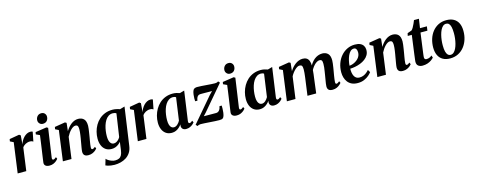

<svg xmlns="http://www.w3.org/2000/svg" viewBox="-37 -1703 7155 2878"><g transform="rotate(-15 3540.0 -264.0)"><path d="M40.5 0 104.5 -468 51.5 -494 58 -528.5 210.5 -555 233 -539.5 226 -450 220.5 -401.5Q229.5 -429 245 -456.2Q260.5 -483.5 281.8 -505.8Q303 -528 329.2 -541.5Q355.5 -555 385.5 -555Q398 -555 407 -552.2Q416 -549.5 420 -546.5L391 -400.5Q387 -404.5 372.8 -410Q358.5 -415.5 338 -415.5Q321 -415.5 304.2 -411Q287.5 -406.5 272 -398.5Q256.5 -390.5 244 -379.2Q231.5 -368 222.5 -354L174 0Z M534 10.5Q507.5 10.5 488.8 2.5Q470 -5.5 460.8 -20.8Q451.5 -36 454.5 -58Q456.5 -76.5 461 -107.2Q465.5 -138 471.2 -178.5Q477 -219 484 -266.2Q491 -313.5 498 -365Q505 -416.5 512 -468.5L454 -495L460.5 -528.5L635 -555L658.5 -542L594 -97Q591.5 -79 596.2 -70.5Q601 -62 610.5 -62Q620 -62 630.5 -67.5Q641 -73 657.5 -87L670 -58.5Q662.5 -48.5 644.8 -32.2Q627 -16 599.2 -2.8Q571.5 10.5 534 10.5ZM598.5 -620.5Q568.5 -620.5 548.2 -642.2Q528 -664 529 -693Q530 -729.5 552.8 -755Q575.5 -780.5 613.5 -780.5Q648 -780.5 667 -759Q686 -737.5 685.5 -710Q685.5 -672.5 663.5 -646.5Q641.5 -620.5 598.5 -620.5Z M931.5 -417Q948 -445 969 -470Q990 -495 1014.5 -514.2Q1039 -533.5 1067 -544.5Q1095 -555.5 1126 -555.5Q1180.5 -555.5 1212.8 -523.5Q1245 -491.5 1245 -418.5Q1245 -399.5 1241 -369.2Q1237 -339 1231.8 -306.2Q1226.5 -273.5 1222 -245.5Q1217.5 -220 1212.5 -191.5Q1207.5 -163 1203.8 -136.8Q1200 -110.5 1199.5 -91.5Q1199.5 -74 1204.5 -68Q1209.5 -62 1216.5 -62Q1225.5 -62 1236 -67.2Q1246.5 -72.5 1262 -85.5L1274.5 -57Q1268.5 -48 1250.5 -32Q1232.5 -16 1204 -2.8Q1175.5 10.5 1136.5 10.5Q1106.5 10.5 1089 0.8Q1071.5 -9 1064.5 -25.2Q1057.5 -41.5 1057.5 -61Q1057.5 -73 1060 -91Q1062.5 -109 1066.2 -130.8Q1070 -152.5 1074 -175.2Q1078 -198 1081.5 -219Q1085.5 -240.5 1089.5 -264.5Q1093.5 -288.5 1097 -312.8Q1100.5 -337 1102.5 -359.5Q1104.5 -382 1104.5 -401Q1104 -427 1099.8 -441.8Q1095.5 -456.5 1085.8 -462.5Q1076 -468.5 1060 -468.5Q1043 -468.5 1024 -457.5Q1005 -446.5 986.2 -427.2Q967.5 -408 950.8 -383.8Q934 -359.5 921 -333L875.5 0H742L805 -468.5L753 -494.5L759.5 -529L922.5 -555.5L945 -542.5Z M1763 32.5Q1755 94 1727 136Q1699 178 1658.8 203.5Q1618.5 229 1572 240.2Q1525.5 251.5 1479 251.5Q1451.5 251.5 1424.5 247.5Q1397.5 243.5 1375.2 237.2Q1353 231 1341 224L1369.5 128Q1378 140.5 1399.5 154.8Q1421 169 1449 179.5Q1477 190 1504.5 190Q1540 190 1564.8 178.2Q1589.5 166.5 1604.2 139.2Q1619 112 1625.5 65.5L1642.5 -62Q1627.5 -43.5 1606.5 -27Q1585.5 -10.5 1558.5 0Q1531.5 10.5 1499 10.5Q1444 10.5 1406.8 -15.5Q1369.5 -41.5 1350.5 -87.2Q1331.5 -133 1331.5 -192.5Q1331.5 -246 1345 -298.5Q1358.5 -351 1385 -397.2Q1411.5 -443.5 1451 -479Q1490.5 -514.5 1542.2 -534.8Q1594 -555 1658.5 -555Q1689.5 -555 1720 -548.2Q1750.5 -541.5 1771.5 -533L1847 -554.5ZM1703.5 -487Q1694 -494.5 1680 -498.5Q1666 -502.5 1649.5 -502.5Q1610.5 -502.5 1581.5 -483Q1552.5 -463.5 1532.2 -430.5Q1512 -397.5 1499.2 -356.8Q1486.5 -316 1480.8 -273.2Q1475 -230.5 1475 -191.5Q1475 -159 1480.2 -134.8Q1485.5 -110.5 1495.5 -94Q1505.5 -77.5 1519.5 -69.2Q1533.5 -61 1550.5 -61Q1571.5 -61 1591 -71.5Q1610.5 -82 1626 -98.5Q1641.5 -115 1651 -133Z M1905 0 1969 -468 1916 -494 1922.5 -528.5 2075 -555 2097.5 -539.5 2090.5 -450 2085 -401.5Q2094 -429 2109.5 -456.2Q2125 -483.5 2146.2 -505.8Q2167.5 -528 2193.8 -541.5Q2220 -555 2250 -555Q2262.5 -555 2271.5 -552.2Q2280.5 -549.5 2284.5 -546.5L2255.5 -400.5Q2251.5 -404.5 2237.2 -410Q2223 -415.5 2202.5 -415.5Q2185.5 -415.5 2168.8 -411Q2152 -406.5 2136.5 -398.5Q2121 -390.5 2108.5 -379.2Q2096 -368 2087 -354L2038.5 0Z M2708 -99Q2705.5 -78 2711 -70Q2716.5 -62 2726.5 -62Q2735 -62 2745.8 -67.5Q2756.5 -73 2771.5 -86L2785 -57.5Q2778 -47.5 2760 -31.2Q2742 -15 2715 -2.2Q2688 10.5 2653.5 10.5Q2621 10.5 2602.2 -6.8Q2583.5 -24 2583 -55L2586.5 -79.5Q2571.5 -57.5 2549.2 -37Q2527 -16.5 2498 -3Q2469 10.5 2432.5 10.5Q2378.5 10.5 2341.5 -15.5Q2304.5 -41.5 2285.5 -86.8Q2266.5 -132 2266.5 -189.5Q2266.5 -243.5 2280.5 -296.5Q2294.5 -349.5 2321.5 -396.2Q2348.5 -443 2388 -478.8Q2427.5 -514.5 2479.2 -534.8Q2531 -555 2594 -555Q2621.5 -555 2650.5 -548.8Q2679.5 -542.5 2701 -534L2772.5 -554ZM2629.5 -489.5Q2620.5 -495.5 2609 -499Q2597.5 -502.5 2583.5 -502.5Q2546.5 -502.5 2518 -483.5Q2489.5 -464.5 2468.8 -432.2Q2448 -400 2435 -359.2Q2422 -318.5 2415.8 -275Q2409.5 -231.5 2409.5 -190Q2409.5 -147 2418.8 -118.2Q2428 -89.5 2444.5 -75.5Q2461 -61.5 2482.5 -61.5Q2497.5 -61.5 2511.5 -67.8Q2525.5 -74 2538.2 -85Q2551 -96 2561.5 -109.8Q2572 -123.5 2580 -138.5Z M3174.5 -439Q3161 -439 3141.8 -439Q3122.5 -439 3100.8 -439.2Q3079 -439.5 3058 -439.8Q3037 -440 3019.2 -440Q3001.5 -440 2990.5 -439.5Q2969.5 -439 2956 -427.2Q2942.5 -415.5 2935.2 -396.8Q2928 -378 2926 -356.5H2890.5Q2888.5 -373 2888.8 -400.8Q2889 -428.5 2892.8 -458.2Q2896.5 -488 2904.8 -511.8Q2913 -535.5 2927.5 -544Q2933 -547.5 2944.8 -551.2Q2956.5 -555 2974.5 -555Q3002 -555 3039.2 -552.8Q3076.5 -550.5 3116 -547.2Q3155.5 -544 3190.5 -541.8Q3225.5 -539.5 3248 -539.5Q3264.5 -539.5 3276.5 -543Q3288.5 -546.5 3298.5 -555.5L3321.5 -530.5L3004 -157L2957.5 -106Q2977 -106 3001.5 -105.8Q3026 -105.5 3052 -105.5Q3078 -105.5 3103 -105.2Q3128 -105 3148.5 -105Q3179.5 -105.5 3198.8 -130Q3218 -154.5 3223 -191H3258Q3258.5 -171.5 3258 -143.5Q3257.5 -115.5 3254 -86.5Q3250.5 -57.5 3243 -34.2Q3235.5 -11 3222.5 -1Q3216 4.5 3202.8 7.8Q3189.5 11 3169 11Q3141 11 3101 8.8Q3061 6.5 3018.5 3.5Q2976 0.5 2939.2 -1.8Q2902.5 -4 2880.5 -4Q2867.5 -4 2854 -0.2Q2840.5 3.5 2831 12L2805 -13L3127.5 -391Z M3439 10.5Q3412.5 10.5 3393.8 2.5Q3375 -5.5 3365.8 -20.8Q3356.5 -36 3359.5 -58Q3361.5 -76.5 3366 -107.2Q3370.5 -138 3376.2 -178.5Q3382 -219 3389 -266.2Q3396 -313.5 3403 -365Q3410 -416.5 3417 -468.5L3359 -495L3365.5 -528.5L3540 -555L3563.5 -542L3499 -97Q3496.5 -79 3501.2 -70.5Q3506 -62 3515.5 -62Q3525 -62 3535.5 -67.5Q3546 -73 3562.5 -87L3575 -58.5Q3567.5 -48.5 3549.8 -32.2Q3532 -16 3504.2 -2.8Q3476.5 10.5 3439 10.5ZM3503.5 -620.5Q3473.5 -620.5 3453.2 -642.2Q3433 -664 3434 -693Q3435 -729.5 3457.8 -755Q3480.5 -780.5 3518.5 -780.5Q3553 -780.5 3572 -759Q3591 -737.5 3590.5 -710Q3590.5 -672.5 3568.5 -646.5Q3546.5 -620.5 3503.5 -620.5Z M4073.5 -99Q4071 -78 4076.5 -70Q4082 -62 4092 -62Q4100.5 -62 4111.2 -67.5Q4122 -73 4137 -86L4150.5 -57.5Q4143.5 -47.5 4125.5 -31.2Q4107.5 -15 4080.5 -2.2Q4053.5 10.5 4019 10.5Q3986.5 10.5 3967.8 -6.8Q3949 -24 3948.5 -55L3952 -79.5Q3937 -57.5 3914.8 -37Q3892.5 -16.5 3863.5 -3Q3834.5 10.5 3798 10.5Q3744 10.5 3707 -15.5Q3670 -41.5 3651 -86.8Q3632 -132 3632 -189.5Q3632 -243.5 3646 -296.5Q3660 -349.5 3687 -396.2Q3714 -443 3753.5 -478.8Q3793 -514.5 3844.8 -534.8Q3896.5 -555 3959.5 -555Q3987 -555 4016 -548.8Q4045 -542.5 4066.5 -534L4138 -554ZM3995 -489.5Q3986 -495.5 3974.5 -499Q3963 -502.5 3949 -502.5Q3912 -502.5 3883.5 -483.5Q3855 -464.5 3834.2 -432.2Q3813.5 -400 3800.5 -359.2Q3787.5 -318.5 3781.2 -275Q3775 -231.5 3775 -190Q3775 -147 3784.2 -118.2Q3793.5 -89.5 3810 -75.5Q3826.5 -61.5 3848 -61.5Q3863 -61.5 3877 -67.8Q3891 -74 3903.8 -85Q3916.5 -96 3927 -109.8Q3937.5 -123.5 3945.5 -138.5Z M4421.5 -542.5 4408 -416Q4424 -443.5 4446 -468.8Q4468 -494 4494 -513.5Q4520 -533 4549.2 -544.2Q4578.5 -555.5 4609 -555.5Q4645.5 -555.5 4669.5 -541Q4693.5 -526.5 4706 -495.8Q4718.5 -465 4719 -416.5Q4719 -409 4718.5 -400Q4718 -391 4717 -381Q4716 -371 4714.5 -361L4696.5 -377.5Q4713.5 -418.5 4736.2 -451.5Q4759 -484.5 4787 -507.8Q4815 -531 4847 -543.2Q4879 -555.5 4914.5 -555.5Q4968 -555.5 5000.8 -523Q5033.5 -490.5 5033.5 -418.5Q5033.5 -399.5 5029.8 -369.5Q5026 -339.5 5020.8 -306.5Q5015.5 -273.5 5010.5 -245.5Q5006 -220 5001.2 -191.5Q4996.5 -163 4993 -136.8Q4989.5 -110.5 4988.5 -91.5Q4988.5 -74 4993.2 -68Q4998 -62 5005.5 -62Q5015 -62 5025.8 -67.8Q5036.5 -73.5 5052.5 -87.5L5065.5 -59Q5058.5 -50 5040.5 -33.5Q5022.5 -17 4994 -3.2Q4965.5 10.5 4926 10.5Q4895.5 10.5 4878 0.8Q4860.5 -9 4853.8 -25.2Q4847 -41.5 4847.5 -61Q4847.5 -77 4851.2 -103.5Q4855 -130 4860.5 -160.5Q4866 -191 4870.5 -220Q4875 -248.5 4880.2 -280.8Q4885.5 -313 4889.2 -344.5Q4893 -376 4892.5 -401Q4892.5 -440 4882.5 -454.2Q4872.5 -468.5 4849.5 -468.5Q4830 -468.5 4808.2 -456.5Q4786.5 -444.5 4765.2 -422.2Q4744 -400 4725.8 -370.2Q4707.5 -340.5 4695.5 -305.5L4717.5 -384.5Q4716.5 -363 4714.5 -338.8Q4712.5 -314.5 4709.8 -290Q4707 -265.5 4703.5 -242.5L4673 0H4537.5L4567.5 -219Q4571.5 -248 4575.8 -280.2Q4580 -312.5 4582.8 -343.5Q4585.5 -374.5 4585.5 -399.5Q4584.5 -441 4574 -454.8Q4563.5 -468.5 4537.5 -468.5Q4521.5 -468.5 4502.8 -458Q4484 -447.5 4464.8 -429Q4445.5 -410.5 4428 -387Q4410.5 -363.5 4398 -338L4351.5 0H4218L4281.5 -468.5L4229.5 -494.5L4236 -529L4398.5 -555.5Z M5536 -100Q5522.5 -79.5 5492.5 -53.2Q5462.5 -27 5418.5 -8Q5374.5 11 5318 11Q5263.5 11 5225.2 -7.2Q5187 -25.5 5163 -57Q5139 -88.5 5128 -127.5Q5117 -166.5 5117 -207.5Q5117 -281.5 5139.8 -345.2Q5162.5 -409 5203.8 -456.8Q5245 -504.5 5300.2 -531.2Q5355.5 -558 5420 -558Q5471.5 -558 5504 -542.5Q5536.5 -527 5552.2 -500.2Q5568 -473.5 5568.5 -440Q5569.5 -393.5 5549.2 -358.5Q5529 -323.5 5495.2 -298.5Q5461.5 -273.5 5420.5 -257.8Q5379.5 -242 5338.2 -234.5Q5297 -227 5262 -226Q5261 -191 5266.2 -161.2Q5271.5 -131.5 5283.8 -109.2Q5296 -87 5315.8 -74.8Q5335.5 -62.5 5363 -62.5Q5396.5 -62.5 5424 -73.5Q5451.5 -84.5 5473.5 -102.2Q5495.5 -120 5512.5 -139.5ZM5390.5 -504Q5360 -504 5337.2 -482Q5314.5 -460 5299 -425Q5283.5 -390 5274.5 -349.8Q5265.5 -309.5 5263 -272Q5285 -273.5 5309.8 -281.5Q5334.5 -289.5 5357.8 -303.5Q5381 -317.5 5399.8 -336.8Q5418.5 -356 5429.2 -380.8Q5440 -405.5 5439.5 -435Q5438.5 -470 5426 -487Q5413.5 -504 5390.5 -504Z M5811.5 -417Q5828 -445 5849 -470Q5870 -495 5894.5 -514.2Q5919 -533.5 5947 -544.5Q5975 -555.5 6006 -555.5Q6060.5 -555.5 6092.8 -523.5Q6125 -491.5 6125 -418.5Q6125 -399.5 6121 -369.2Q6117 -339 6111.8 -306.2Q6106.5 -273.5 6102 -245.5Q6097.5 -220 6092.5 -191.5Q6087.5 -163 6083.8 -136.8Q6080 -110.5 6079.5 -91.5Q6079.5 -74 6084.5 -68Q6089.5 -62 6096.5 -62Q6105.5 -62 6116 -67.2Q6126.5 -72.5 6142 -85.5L6154.5 -57Q6148.5 -48 6130.5 -32Q6112.5 -16 6084 -2.8Q6055.5 10.5 6016.5 10.5Q5986.5 10.5 5969 0.8Q5951.5 -9 5944.5 -25.2Q5937.5 -41.5 5937.5 -61Q5937.5 -73 5940 -91Q5942.5 -109 5946.2 -130.8Q5950 -152.5 5954 -175.2Q5958 -198 5961.5 -219Q5965.5 -240.5 5969.5 -264.5Q5973.5 -288.5 5977 -312.8Q5980.5 -337 5982.5 -359.5Q5984.5 -382 5984.5 -401Q5984 -427 5979.8 -441.8Q5975.5 -456.5 5965.8 -462.5Q5956 -468.5 5940 -468.5Q5923 -468.5 5904 -457.5Q5885 -446.5 5866.2 -427.2Q5847.5 -408 5830.8 -383.8Q5814 -359.5 5801 -333L5755.5 0H5622L5685 -468.5L5633 -494.5L5639.5 -529L5802.5 -555.5L5825 -542.5Z M6380 -183.5Q6377.5 -165 6375.8 -150.8Q6374 -136.5 6372.8 -125Q6371.5 -113.5 6371.5 -103.5Q6371.5 -86.5 6380.2 -77.8Q6389 -69 6405 -69Q6430 -69 6451 -78.2Q6472 -87.5 6489 -102.5L6500.5 -66.5Q6485.5 -49 6460.5 -31.2Q6435.5 -13.5 6400.8 -1.5Q6366 10.5 6322 10.5Q6284 10.5 6257.8 -9Q6231.5 -28.5 6232 -73.5Q6232.5 -78 6233 -85Q6233.5 -92 6235 -103.8Q6236.5 -115.5 6238.8 -134Q6241 -152.5 6244.5 -180L6284.5 -477.5H6221.5L6230.5 -518L6298 -542.5Q6311.5 -555 6325.5 -579.5Q6339.5 -604 6352 -632Q6364.5 -660 6373.5 -683H6450L6429 -542.5H6536L6526.5 -477.5H6419.5Z M6838.5 -556.5Q6906.5 -556.5 6953 -530.5Q6999.5 -504.5 7023.5 -455Q7047.5 -405.5 7047.5 -334.5Q7048 -265 7028 -202.5Q7008 -140 6969.8 -91.5Q6931.5 -43 6876.5 -15Q6821.5 13 6752 13Q6685 13 6638.8 -13.2Q6592.5 -39.5 6568.8 -89Q6545 -138.5 6544.5 -208.5Q6544.5 -279 6564.2 -341.8Q6584 -404.5 6622.2 -452.8Q6660.5 -501 6715 -528.8Q6769.5 -556.5 6838.5 -556.5ZM6823 -505.5Q6794.5 -505.5 6773 -486.5Q6751.5 -467.5 6736 -435.5Q6720.5 -403.5 6710.5 -364Q6700.5 -324.5 6695.8 -282.8Q6691 -241 6691.5 -203.5Q6691.5 -144.5 6701 -108Q6710.5 -71.5 6728 -54.5Q6745.5 -37.5 6770.5 -37.5Q6798.5 -37.5 6819.8 -56.8Q6841 -76 6856.5 -108Q6872 -140 6882 -179.5Q6892 -219 6896.8 -260.8Q6901.5 -302.5 6901 -340.5Q6900.5 -399.5 6891.8 -435.8Q6883 -472 6865.8 -488.8Q6848.5 -505.5 6823 -505.5Z"/></g></svg>

Font: Merriweather 48pt
Style: Bold Italic
Weight: 700
Italic angle: -7.8°
Version: Version 2.101